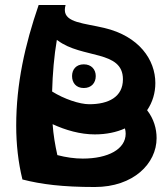

<svg xmlns="http://www.w3.org/2000/svg" viewBox="-20 -720 673 770"><path d="M570 -278C592 -310 603 -348 603 -387C603 -480 538 -575 398 -608C318 -627 240 -629 240 -680C240 -686 241 -693 243 -700H135C80 -540 45 -384 45 -216C45 -142 53 -69 70 0H71C145 19 230 30 360 30C515 30 608 -64 608 -166C608 -204 597 -243 570 -278ZM211 -558C309 -484 473 -520 473 -402C473 -331 415 -302 338 -302C299 -302 237 -323 189 -353C191 -425 197 -496 208 -560ZM316 -367C347 -367 364 -388 364 -415C364 -441 347 -462 316 -462C285 -462 269 -441 269 -415C269 -388 285 -367 316 -367ZM312 -84C279 -84 244 -89 210 -98C201 -138 194 -180 191 -222C243 -198 302 -181 360 -181C407 -181 448 -190 481 -205C483 -198 484 -191 484 -184C484 -122 414 -84 312 -84Z"/></svg>

Font: Brassia
Style: Regular
Weight: 400
Designer: Ariel Martín Pérez
Foundry: Tunera Type Foundry
Version: Version 1.600;hotconv 1.0.109;makeotfexe 2.5.65596